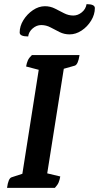

<svg xmlns="http://www.w3.org/2000/svg" viewBox="-20 -907 478 927"><path d="M14 0Q20 -46 36 -51L88 -68L167 -570L106 -586Q109 -603 114.5 -615.5Q120 -628 134 -641H364Q357 -595 341 -590L288 -575L208 -70L271 -55Q268 -38 263 -26Q258 -14 245 0ZM116 -731Q75 -731 75 -750Q75 -781 93 -810Q111 -839 139 -858Q167 -877 197 -877Q223 -877 245.5 -865.5Q268 -854 289.5 -843Q311 -832 334 -832Q356 -832 375 -847.5Q394 -863 398 -887Q438 -887 438 -868Q438 -837 420 -807.5Q402 -778 374 -759.5Q346 -741 316 -741Q290 -741 268 -752Q246 -763 224.5 -774.5Q203 -786 179 -786Q157 -786 138 -770Q119 -754 116 -731Z"/></svg>

Font: Petrona
Style: Bold Italic
Weight: 700
Italic angle: -9°
Designer: Ringo R. Seeber
Foundry: Ringo R. Seeber
Version: Version 2.001; ttfautohint (v1.8.3)